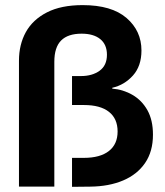

<svg xmlns="http://www.w3.org/2000/svg" viewBox="-20 -730 647 751"><path d="M261.7 0.8V-112.5H307.5Q371.7 -112.5 405.8 -139.2Q440 -165.8 440 -215.8Q440 -265.8 406.2 -292.5Q372.5 -319.2 308.3 -319.2H261.7V-432.5H296.7Q340.8 -432.5 369.6 -453.3Q398.3 -474.2 398.3 -515.8Q398.3 -555.8 372.1 -577.1Q345.8 -598.3 299.2 -598.3Q245.8 -598.3 219.2 -571.7Q192.5 -545 192.5 -488.3V0H54.2V-492.5Q54.2 -555.8 81.2 -604.6Q108.3 -653.3 163.8 -681.7Q219.2 -710 303.3 -710Q416.7 -710 475 -659.6Q533.3 -609.2 533.3 -532.5Q533.3 -471.7 500 -434.6Q466.7 -397.5 419.2 -386.7V-383.3Q461.7 -380 498.3 -358.8Q535 -337.5 556.7 -298.8Q578.3 -260 578.3 -203.3Q578.3 -137.5 547.5 -92.5Q516.7 -47.5 461.7 -24.2Q406.7 -0.8 333.3 0Z"/></svg>

Font: Funnel Display
Style: Bold
Weight: 700
Designer: NORD ID, Kristian Moeller
Foundry: Dicotype
Version: Version 1.000